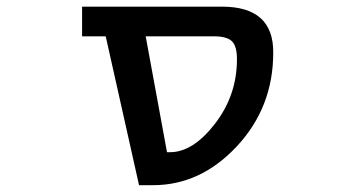

<svg xmlns="http://www.w3.org/2000/svg" viewBox="-20 -542 1040 563"><path d="M407.2 -435.5 469.7 -95.7H478.5Q545.9 -95.7 610.4 -179.2Q674.8 -262.7 674.8 -368.2Q674.8 -407.2 659.7 -421.4Q644.5 -435.5 607.4 -435.5ZM290 -435.5H220.7V-522.5H630.9Q782.2 -522.5 781.2 -387.7Q781.2 -227.5 674.8 -113.3Q568.4 1 428.7 1H387.7Z"/></svg>

Font: GenEi Gothic M SemiBold
Style: Regular
Weight: 500
Designer: o_tamon (Modified); [Source Han Sans]
Ryoko NISHIZUKA  (kana & ideographs); Paul D. Hunt (Latin, Greek & Cyrillic); Wenl
Version: Version 1.1a;Original Version 1.004